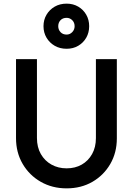

<svg xmlns="http://www.w3.org/2000/svg" viewBox="-20 -1025 730 1055"><path d="M346 10Q267 10 204 -26Q141 -62 104.5 -124.5Q68 -187 68 -266V-700H183V-267Q183 -216 204.5 -178.5Q226 -141 263 -120.5Q300 -100 346 -100Q393 -100 429 -120.5Q465 -141 486 -178.5Q507 -216 507 -266V-700H622V-265Q622 -186 586 -124Q550 -62 488 -26Q426 10 346 10ZM346 -757Q309 -757 280.5 -773.5Q252 -790 235.5 -818Q219 -846 219 -881Q219 -916 235.5 -944Q252 -972 280.5 -988.5Q309 -1005 346 -1005Q382 -1005 410 -988.5Q438 -972 454 -944Q470 -916 470 -881Q470 -846 454 -818Q438 -790 410 -773.5Q382 -757 346 -757ZM346 -835Q364 -835 377 -848.5Q390 -862 390 -881Q390 -901 377 -914Q364 -927 346 -927Q325 -927 312.5 -914Q300 -901 300 -881Q300 -862 312.5 -848.5Q325 -835 346 -835Z"/></svg>

Font: Outfit Thin Medium
Style: Regular
Weight: 500
Version: Version 1.100;gftools[0.9.27]